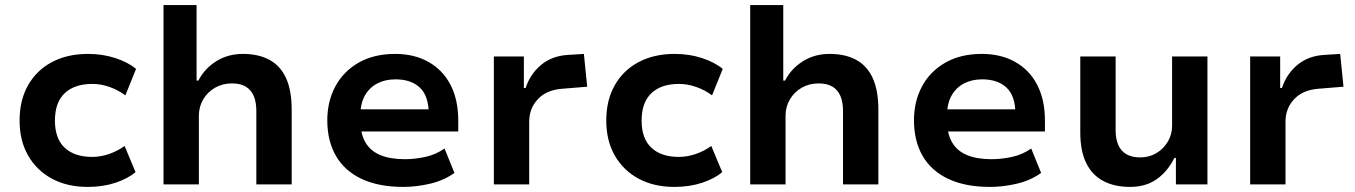

<svg xmlns="http://www.w3.org/2000/svg" viewBox="-20 -725 5329 755"><path d="M325 10Q244 10 184 -22.5Q124 -55 90.5 -113.5Q57 -172 57 -251Q57 -331 90.5 -390Q124 -449 184.5 -481Q245 -513 326 -513Q384 -513 434 -496.5Q484 -480 515 -454L473 -350Q445 -371 411 -383Q377 -395 343 -395Q273 -395 234.5 -358.5Q196 -322 196 -251Q196 -180 234.5 -144Q273 -108 342 -108Q377 -108 410.5 -120Q444 -132 470 -151L513 -48Q482 -22 433 -6Q384 10 325 10Z M623 0V-705H753V-408H760Q784 -455 830 -484Q876 -513 935 -513Q997 -513 1040 -489.5Q1083 -466 1105 -417.5Q1127 -369 1127 -294V0H988V-289Q988 -323 978 -347Q968 -371 947 -384Q926 -397 892 -397Q855 -397 825.5 -380Q796 -363 779 -334Q762 -305 762 -270V0Z M1566 10Q1469 10 1402 -21.5Q1335 -53 1301 -112Q1267 -171 1267 -252Q1267 -326 1298.5 -385Q1330 -444 1390 -478.5Q1450 -513 1534 -513Q1609 -513 1665 -481.5Q1721 -450 1751.5 -391.5Q1782 -333 1782 -250V-208H1375V-295H1681L1666 -276Q1666 -347 1631.5 -380Q1597 -413 1535 -413Q1495 -413 1464 -397Q1433 -381 1415 -349.5Q1397 -318 1397 -270V-254Q1397 -199 1417 -165Q1437 -131 1476 -115Q1515 -99 1572 -99Q1611 -99 1652.5 -108Q1694 -117 1728 -141L1767 -45Q1725 -15 1671 -2.5Q1617 10 1566 10Z M1922 0V-503H2040V-379H2047Q2065 -434 2107.5 -469.5Q2150 -505 2212 -509L2276 -513L2289 -384L2190 -376Q2128 -371 2094.5 -334.5Q2061 -298 2061 -247V0Z M2632 10Q2551 10 2491 -22.5Q2431 -55 2397.5 -113.5Q2364 -172 2364 -251Q2364 -331 2397.5 -390Q2431 -449 2491.5 -481Q2552 -513 2633 -513Q2691 -513 2741 -496.5Q2791 -480 2822 -454L2780 -350Q2752 -371 2718 -383Q2684 -395 2650 -395Q2580 -395 2541.5 -358.5Q2503 -322 2503 -251Q2503 -180 2541.5 -144Q2580 -108 2649 -108Q2684 -108 2717.5 -120Q2751 -132 2777 -151L2820 -48Q2789 -22 2740 -6Q2691 10 2632 10Z M2930 0V-705H3060V-408H3067Q3091 -455 3137 -484Q3183 -513 3242 -513Q3304 -513 3347 -489.5Q3390 -466 3412 -417.5Q3434 -369 3434 -294V0H3295V-289Q3295 -323 3285 -347Q3275 -371 3254 -384Q3233 -397 3199 -397Q3162 -397 3132.5 -380Q3103 -363 3086 -334Q3069 -305 3069 -270V0Z M3873 10Q3776 10 3709 -21.5Q3642 -53 3608 -112Q3574 -171 3574 -252Q3574 -326 3605.5 -385Q3637 -444 3697 -478.5Q3757 -513 3841 -513Q3916 -513 3972 -481.5Q4028 -450 4058.5 -391.5Q4089 -333 4089 -250V-208H3682V-295H3988L3973 -276Q3973 -347 3938.5 -380Q3904 -413 3842 -413Q3802 -413 3771 -397Q3740 -381 3722 -349.5Q3704 -318 3704 -270V-254Q3704 -199 3724 -165Q3744 -131 3783 -115Q3822 -99 3879 -99Q3918 -99 3959.5 -108Q4001 -117 4035 -141L4074 -45Q4032 -15 3978 -2.5Q3924 10 3873 10Z M4424 10Q4362 10 4318 -13.5Q4274 -37 4251 -84.5Q4228 -132 4228 -204V-503H4367V-211Q4367 -180 4377 -156Q4387 -132 4408.5 -119Q4430 -106 4464 -106Q4499 -106 4527.5 -123Q4556 -140 4572.5 -168.5Q4589 -197 4589 -229V-503H4728V0H4604V-104H4598Q4571 -50 4528 -20Q4485 10 4424 10Z M4896 0V-503H5014V-379H5021Q5039 -434 5081.5 -469.5Q5124 -505 5186 -509L5250 -513L5263 -384L5164 -376Q5102 -371 5068.5 -334.5Q5035 -298 5035 -247V0Z"/></svg>

Font: Nunito Sans 6pt
Style: Bold
Weight: 700
Version: Version 3.101;gftools[0.9.27]